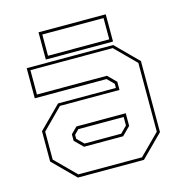

<svg xmlns="http://www.w3.org/2000/svg" viewBox="-102 -778 831 872"><g transform="rotate(-15 313.0 -342.0)"><path d="M158 0 55 -103V-245.5L158 -348.5H430V-368L399.5 -398.5H62V-540H468.5L571.5 -437V-103L468.5 0ZM221 -128 182.5 -166.5V-197L211.5 -226H443.5V-166.5L405 -128ZM163.5 -13.5H463L558 -108.5V-432L463 -527H76V-412.5H405L443.5 -374V-335.5H163.5L68.5 -240V-108.5ZM227 -141.5H399.5L430 -172V-212H217L196 -191V-172ZM156 -555.5V-683.5H472V-555.5ZM170 -569.5H458V-669.5H170Z"/></g></svg>

Font: Tourney Thin Thin
Style: Regular
Weight: 250
Version: Version 1.015